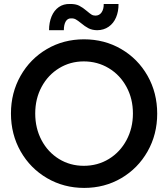

<svg xmlns="http://www.w3.org/2000/svg" viewBox="-20 -922 832 950"><path d="M34.2 -360.4Q34.2 -462.9 81.8 -546.9Q129.4 -630.9 211.9 -679.2Q294.4 -727.5 395.5 -727.5Q497.1 -727.5 579.8 -679.2Q662.6 -630.9 710.2 -546.9Q757.8 -462.9 757.8 -359.4Q757.8 -256.8 710.2 -172.9Q662.6 -88.9 580.1 -40.5Q497.6 7.8 396.5 7.8Q295.9 7.8 212.9 -40.5Q129.9 -88.9 82 -173.1Q34.2 -257.3 34.2 -360.4ZM637.7 -360.4Q637.7 -433.6 605.7 -492.4Q573.7 -551.3 518.1 -584.7Q462.4 -618.2 394.5 -618.2Q327.6 -618.2 272.7 -584.7Q217.8 -551.3 186 -492.4Q154.3 -433.6 154.3 -360.4Q154.3 -287.6 185.5 -228.5Q216.8 -169.4 271.7 -135.5Q326.7 -101.6 394.5 -101.6Q463.4 -101.6 518.8 -135.5Q574.2 -169.4 606 -228.8Q637.7 -288.1 637.7 -360.4ZM326.2 -902.3Q354 -902.8 371.8 -893.8Q389.6 -884.8 410.2 -867.2Q423.8 -855.5 432.4 -850.1Q440.9 -844.7 452.1 -844.7Q471.7 -844.7 482.7 -860.8Q493.7 -877 493.2 -902.3H566.4Q566.9 -865.7 554.4 -836.2Q542 -806.6 517.8 -789.8Q493.7 -772.9 460.9 -772.5Q435.5 -772.9 417.7 -782.2Q399.9 -791.5 380.9 -807.6Q365.2 -820.3 355.2 -825.9Q345.2 -831.5 333 -831.1Q314.9 -832 305.4 -816.2Q295.9 -800.3 295.9 -772.5H222.7Q222.7 -810.5 235.1 -840.6Q247.6 -870.6 271 -887Q294.4 -903.3 326.2 -902.3Z"/></svg>

Font: Reddit Sans Fudge SemiBold
Style: Regular
Weight: 600
Designer: Stephen Hutchings
Foundry: Reddit
Version: Version 1.011